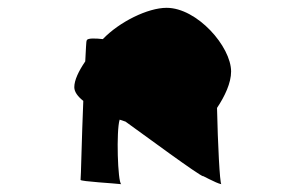

<svg xmlns="http://www.w3.org/2000/svg" viewBox="-20 -717 729 491"><path d="M170 -494C170 -482 179 -470 193 -459C189 -364 187 -260 186 -257C185 -253 276 -248 290 -246C281 -251 277 -383 286 -411L301 -406C347 -373 489 -268 500 -266C491 -272 533 -248 546 -246C542 -249 537 -349 535 -441C555 -471 571 -505 571 -534C571 -598 484 -697 406 -697C358 -697 285 -661 243 -617C225 -619 204 -620 202 -614C200 -612 200 -591 198 -560C181 -535 170 -512 170 -494Z"/></svg>

Font: Ampere
Style: SCSuExt
Weight: 400
Version: Version 1